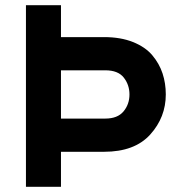

<svg xmlns="http://www.w3.org/2000/svg" viewBox="-20 -720 689 740"><path d="M215 -700V-577H381Q445 -577 492.5 -558Q540 -539 567 -507Q594 -475 606.5 -437Q619 -399 619 -356Q619 -268 559 -201.5Q499 -135 381 -135H215V0H80V-700ZM215 -263H386Q433 -263 456 -290.5Q479 -318 479 -356Q479 -393 457 -421Q435 -449 386 -449H215Z"/></svg>

Font: ReCut ExtraBold
Style: Regular
Weight: 800
Designer: Giant Group (for alternate capitals set)
Version: Version 2.002;FEAKit 1.0